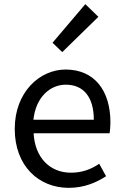

<svg xmlns="http://www.w3.org/2000/svg" viewBox="-20 -892 594 925"><path d="M311 13C385 13 443 -12 491 -43L458 -103C418 -76 375 -60 322 -60C219 -60 148 -134 142 -250H508C510 -263 512 -282 512 -302C512 -457 434 -557 296 -557C170 -557 51 -447 51 -271C51 -92 167 13 311 13ZM141 -315C152 -422 220 -484 297 -484C382 -484 432 -425 432 -315ZM280 -641 454 -811 391 -872 233 -686Z"/></svg>

Font: Noto Sans CJK JP Regular
Style: Regular
Weight: 400
Designer: Ryoko NISHIZUKA (kana & ideographs); Paul D. Hunt (Latin, Greek & Cyrillic); Wenlong ZHANG (bopomofo); Sandoll Communica
Foundry: Adobe Systems Incorporated
Version: Version 1.001;PS 1.001;hotconv 1.0.78;makeotf.lib2.5.61930